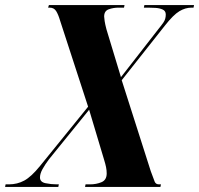

<svg xmlns="http://www.w3.org/2000/svg" viewBox="-51 -734 782 754"><path d="M-31 0 -29 -10H-16Q17 -10 44.5 -25Q72 -40 106 -82L295 -315L185 -653Q178 -677 169.5 -690.5Q161 -704 144 -704H138L141 -714H438L436 -704H415Q394 -704 376 -697.5Q358 -691 358 -669Q358 -664 360 -651Q362 -638 367 -619L424 -431L572 -621Q582 -633 591 -646Q600 -659 600 -677Q600 -691 588 -696.5Q576 -702 560 -703Q544 -704 531 -704H514L516 -714H711L709 -704H701Q677 -704 653.5 -690Q630 -676 597 -634L427 -419L541 -62Q552 -31 556.5 -20.5Q561 -10 573 -10H581L579 0H283L285 -10H303Q327 -10 347.5 -18.5Q368 -27 368 -53Q368 -65 365.5 -77.5Q363 -90 358 -106L299 -303L141 -108Q126 -88 116 -70Q106 -52 106 -37Q106 -19 128 -14.5Q150 -10 172 -10H180L178 0Z"/></svg>

Font: Noto Serif Display ExtraCondensed ExtraBold
Style: Italic
Weight: 800
Width: 2
Italic angle: -12°
Designer: Monotype Design Team
Foundry: Monotype Imaging Inc.
Version: Version 2.009